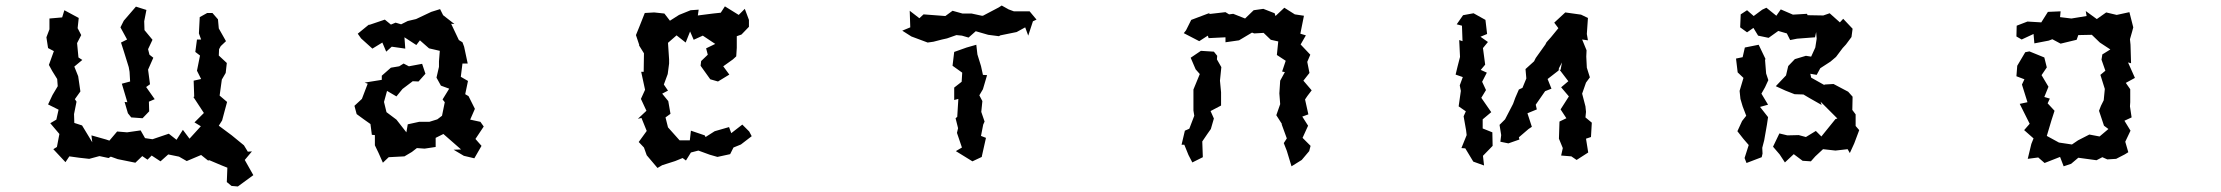

<svg xmlns="http://www.w3.org/2000/svg" viewBox="-20 -563 8040 695"><path d="M472 -539 428 -488 416 -464 440 -420 418 -409 428 -378 446 -320 449 -303 451 -268 421 -260 441 -193 431 -194 443 -153 455 -138 496 -135 520 -160 519 -195 540 -204 509 -248 523 -258 516 -311 535 -354 521 -365 516 -385 532 -419 503 -454 502 -486 510 -527ZM148 -428 154 -389 175 -378 157 -328 169 -306 187 -277 189 -251 170 -219 154 -185 192 -166 184 -130 162 -117 195 -78 186 -31 173 -23 217 24 231 3 267 8 303 12 340 2 373 9 381 4 406 13 470 26 495 2 514 15 529 0 561 21 589 -4 628 4 656 20 708 -2 733 18 738 17 783 36 803 44 801 96 818 110 841 112 897 71 866 16 892 -15 877 -14 863 -37 819 -73 772 -108 784 -127 792 -157 802 -194 775 -217 783 -275 797 -299 801 -335 772 -362 773 -385 779 -396 798 -414 772 -460 769 -493 749 -516H730L703 -501L700 -442L708 -420H693L687 -375L704 -362L693 -307L708 -277L681 -271L683 -213L680 -212L718 -154L684 -120L707 -106L666 -61L642 -93L619 -57L591 -79L532 -59L505 -63L489 -91L440 -84L404 -87L376 -54L364 -58L311 -73L314 -48L277 -109L249 -118L248 -150L257 -195L251 -204L271 -232L263 -287L249 -322L278 -346L264 -355L259 -407L274 -436L261 -461L265 -498L213 -526L205 -500L159 -496V-457Z M1585 -78 1649 -22 1622 -21 1659 1 1697 10 1723 -35 1701 -60 1731 -105 1719 -122 1682 -130 1699 -169 1676 -215 1664 -222 1674 -270 1648 -285 1654 -333H1673L1660 -394L1654 -410L1641 -418L1613 -477L1625 -476L1584 -508L1573 -530L1541 -520L1486 -494L1456 -487L1432 -475L1412 -481L1395 -474L1373 -492L1314 -472L1319 -477L1275 -441L1287 -424L1328 -387L1364 -409L1378 -376L1398 -394L1447 -387L1444 -428L1487 -400L1500 -417L1533 -388L1572 -379L1569 -341V-321L1560 -282L1576 -253L1606 -242L1582 -203L1590 -193L1580 -144L1563 -131L1534 -122H1497L1456 -113L1451 -84L1415 -130L1379 -157L1370 -194L1381 -234L1415 -214L1437 -241L1474 -269L1495 -268L1520 -296L1508 -332L1460 -323L1441 -333L1425 -323L1395 -318L1362 -289V-274L1300 -264L1311 -260L1290 -205L1263 -180L1271 -150L1297 -131L1321 -114L1326 -75L1337 -74V-37L1350 -10L1366 26L1387 6L1444 3L1471 -13L1489 -27L1517 -25L1557 -31V-64Z M2314 -516 2295 -468 2282 -436 2294 -400 2293 -399 2311 -370 2310 -303H2301L2307 -275L2315 -238L2300 -205L2320 -162L2289 -133L2302 -136L2321 -89L2292 -49L2311 -29L2321 -1L2360 45L2377 35L2424 20L2451 9L2463 18L2481 -11L2508 -18L2549 -3L2577 5L2623 -5L2635 -29L2662 -40L2701 -70L2692 -87L2667 -112L2627 -81L2619 -103L2567 -88L2534 -67L2531 -73L2481 -90L2477 -55H2440L2398 -102L2389 -138L2407 -151L2399 -197L2377 -224L2398 -235L2383 -257L2397 -295L2402 -333V-348L2398 -408L2429 -435L2462 -409L2478 -449L2491 -419L2524 -434L2569 -404L2536 -388L2542 -365L2518 -342L2516 -325L2551 -276L2579 -268L2620 -293L2598 -323L2633 -348L2645 -359L2647 -390V-432L2664 -438L2691 -466V-491L2676 -531L2654 -509L2604 -540L2589 -517L2561 -514L2506 -507L2509 -528L2480 -526L2438 -509L2405 -488L2385 -514L2348 -518Z M3273 -524 3275 -464 3246 -452 3279 -431 3338 -409 3359 -412 3390 -420 3408 -424 3442 -436 3462 -434 3486 -427 3512 -450 3557 -437 3596 -432 3601 -435 3660 -447 3691 -464 3702 -434 3719 -486 3732 -492 3707 -522H3650L3631 -529L3606 -543L3595 -536L3538 -506H3534L3497 -514H3464L3428 -524L3402 -505L3323 -511L3308 -497ZM3428 -325 3463 -300 3461 -267 3434 -246V-201L3449 -205L3445 -140L3439 -135L3448 -99L3444 -82L3462 -29L3440 -16L3500 21L3534 5V3L3549 -64L3531 -71L3539 -112L3544 -123L3532 -158L3536 -197L3525 -218L3538 -240L3553 -291L3538 -292L3531 -324L3518 -366L3514 -401L3479 -391L3434 -375Z M4580 -419 4607 -413 4602 -364 4634 -343 4621 -304 4631 -302 4614 -271 4611 -225 4614 -186 4600 -146 4621 -113 4619 -114 4638 -62 4627 -45 4638 -17 4655 39 4692 16 4719 -16 4724 -35 4695 -64 4715 -108 4694 -141 4716 -149 4704 -203 4712 -215 4728 -236 4698 -271 4720 -299 4712 -339 4723 -365 4688 -402 4707 -435 4687 -441 4700 -506 4667 -511 4629 -535 4597 -505 4594 -515 4553 -531 4518 -526 4487 -496 4444 -513 4429 -511 4416 -519 4355 -512 4361 -517 4292 -491 4273 -453 4265 -443 4321 -414 4352 -434 4355 -425 4416 -428V-410L4465 -417L4512 -445L4520 -442L4554 -444ZM4257 -39H4267L4282 -2L4296 25L4334 6L4332 -51L4351 -79L4363 -96L4374 -134L4362 -161L4400 -181V-229L4396 -271L4401 -320L4385 -348L4386 -361L4374 -376L4327 -379L4290 -354L4308 -312L4323 -295L4300 -239V-163L4303 -144L4285 -97L4269 -90Z M5276 -508 5253 -475 5272 -470 5274 -414 5262 -418 5265 -357 5256 -322 5249 -293 5275 -284 5264 -254 5268 -234 5260 -178 5286 -160 5278 -142 5287 -91 5289 -74 5270 -27 5284 -26 5313 22 5352 36 5348 1 5383 -35 5382 -84 5347 -98V-131L5378 -157L5342 -209L5359 -237L5345 -267L5362 -300L5340 -310L5356 -329L5348 -389L5366 -411L5339 -430L5363 -440L5357 -491L5314 -515ZM5408 -111 5414 -74 5411 -50 5440 -44 5480 -58 5478 -66 5513 -96 5525 -104 5509 -153 5543 -167 5539 -184 5573 -233 5596 -242 5582 -277 5622 -308 5623 -316 5634 -337 5629 -310 5625 -311 5657 -269 5631 -247 5659 -214 5629 -167 5650 -135 5625 -123 5623 -61 5637 -27 5631 0 5668 3 5687 16 5729 -11 5721 -61 5739 -67 5742 -119 5719 -138 5721 -158 5719 -178 5707 -224 5721 -264 5735 -283 5724 -318 5722 -358 5723 -381 5707 -420 5728 -417 5724 -440 5728 -498 5703 -510 5646 -518 5606 -481 5621 -461 5594 -428 5578 -410 5574 -402 5539 -353 5533 -341 5502 -313 5505 -279 5491 -245 5478 -239 5465 -209 5457 -187 5428 -131Z M6421 -80 6398 -32 6422 -4 6441 25 6473 -5 6505 19 6535 21 6551 3 6579 -23 6624 -18 6668 -23 6676 -9 6692 -44 6710 -92 6697 -107V-149L6685 -165L6686 -213L6670 -231L6617 -259L6584 -257V-255L6536 -282L6533 -296L6556 -292L6569 -316L6606 -340L6626 -357L6650 -389L6662 -402L6682 -429L6686 -459L6652 -495L6640 -482L6603 -515L6580 -507L6523 -508L6521 -513L6470 -510L6426 -529L6410 -506L6374 -535L6359 -528L6328 -505L6304 -526L6281 -511L6279 -464L6304 -446L6327 -462L6344 -434L6382 -426L6417 -451L6448 -442L6460 -418L6485 -423L6550 -428L6554 -447L6556 -423L6551 -391L6536 -358L6517 -361L6477 -349L6453 -324L6445 -290L6408 -251L6443 -235L6476 -222L6508 -221L6530 -208L6574 -183L6570 -195L6631 -134L6624 -132L6573 -69L6553 -89L6517 -67L6491 -74L6450 -73ZM6264 -351 6270 -301 6291 -281 6277 -234 6280 -205 6288 -178 6301 -144 6286 -125 6269 -88 6291 -60 6310 -38 6295 9 6302 27 6357 6 6360 -7 6359 -28 6366 -55 6376 -112 6380 -139 6351 -176 6380 -184 6356 -224 6369 -247 6381 -273 6373 -297 6369 -347 6371 -349 6346 -401 6296 -391 6288 -356Z M7311 -374 7282 -325 7279 -287 7308 -276 7299 -257 7319 -193 7291 -187 7327 -115 7307 -92 7341 -62 7333 -42 7320 12 7358 7 7381 27 7437 5 7450 39 7477 30 7503 8 7569 17 7590 6 7608 14 7640 12 7671 -4 7684 -12 7673 -50 7692 -90 7670 -126 7696 -138 7690 -178 7691 -193V-240L7675 -263L7708 -281L7683 -337L7694 -334L7692 -401L7690 -421L7698 -449L7702 -464L7688 -519L7642 -509L7604 -518L7570 -494L7530 -523L7533 -505L7478 -496L7437 -501L7439 -522L7393 -520L7369 -482L7319 -485L7280 -470L7279 -431L7298 -420L7341 -440L7344 -406L7396 -416L7409 -421L7439 -405L7497 -419L7503 -436L7552 -437L7581 -409L7619 -384L7590 -366L7587 -347L7601 -307L7583 -292L7599 -241L7595 -200L7585 -180L7578 -162L7596 -108L7612 -96L7580 -69L7543 -76L7502 -55L7480 -40L7433 -47L7389 -71L7406 -128L7417 -162L7392 -189L7400 -206L7380 -212L7395 -249L7370 -291L7389 -319L7380 -355L7326 -377Z"/></svg>

Font: チョークS
Style: Regular
Weight: 400
Designer: [Stick] Fontworks Inc.
Foundry: [Stick] Fontworks Inc.
Version: Version 1.200;FEAKit 1.0